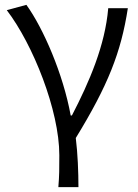

<svg xmlns="http://www.w3.org/2000/svg" viewBox="-20 -574 571 793"><path d="M221 199H304C304 137 301 60 293 -4C426 -221 480 -358 508 -540H427C414 -386 349 -236 277 -97H272C241 -268 159 -457 89 -554L8 -532C116 -391 225 -118 225 67C225 125 225 150 221 199Z"/></svg>

Font: ChiuKong Gothic CL Normal
Style: Regular
Weight: 350
Designer: Ryoko NISHIZUKA 西塚涼子 (kana, bopomofo & ideographs); Paul D. Hunt (Latin, Greek & Cyrillic); Sandoll Communications 산돌커뮤니
Foundry: Adobe
Version: Version 1.300